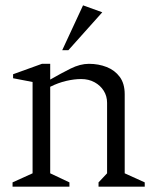

<svg xmlns="http://www.w3.org/2000/svg" viewBox="-20 -699 575 719"><path d="M27 0V-16L102 -50V-392L29 -406V-421L137 -460H168V-401Q208 -424 244 -442Q280 -460 313 -460Q349 -460 379.5 -448Q410 -436 428.5 -411Q447 -386 447 -346V-50L522 -16V0H349V-16L381 -50V-314Q381 -339 368.5 -359Q356 -379 334 -391Q312 -403 284 -403Q258 -403 228 -396Q198 -389 168 -374V-50L240 -16V0ZM213 -511 291 -679 363 -653 236 -511Z"/></svg>

Font: Ancizar Serif Light
Style: Regular
Weight: 300
Designer: Cesar Puertas, Viviana Monsalve, Julian Moncada, Julian Prieto, Jose Castro, Felipe Aragon, Mariel Hernandez, Sara Alarc
Version: Version 8.100